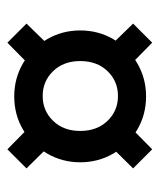

<svg xmlns="http://www.w3.org/2000/svg" viewBox="25 -604 442 533"><g transform="rotate(90 246.5 -338.0)"><path d="M248 -156Q198 -156 156 -180.5Q114 -205 89.5 -247Q65 -289 65 -339Q65 -390 89.5 -431.5Q114 -473 156 -497.5Q198 -522 248 -522Q299 -522 340.5 -497.5Q382 -473 406.5 -431.5Q431 -390 431 -339Q431 -289 406.5 -247Q382 -205 340.5 -180.5Q299 -156 248 -156ZM247 -235Q288 -235 316 -264Q344 -293 344 -339Q344 -386 316 -415Q288 -444 247 -444Q206 -444 178 -415Q150 -386 150 -339Q150 -293 178 -264Q206 -235 247 -235ZM118 -264 173 -210 99 -137 46 -190ZM395 -539 448 -486 375 -412 321 -466ZM173 -466 118 -412 46 -486 99 -539ZM448 -190 395 -137 321 -210 375 -264Z"/></g></svg>

Font: Maven Pro Medium
Style: Regular
Weight: 500
Designer: Joe Prince
Foundry: Joe Prince
Version: Version 2.103